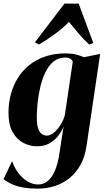

<svg xmlns="http://www.w3.org/2000/svg" viewBox="-34 -816 596 1086"><path d="M455.5 9Q446.5 71.5 421 117Q395.5 162.5 358 192.2Q320.5 222 275 236.5Q229.5 251 180 251Q134 251 98.2 244.8Q62.5 238.5 35.2 226.5Q8 214.5 -14 197L34.5 95.5Q48.5 135.5 71.8 165.2Q95 195 123.8 211.2Q152.5 227.5 181 227.5Q213.5 227.5 237.2 207Q261 186.5 277 148.5Q293 110.5 301 59L325.5 -100.5Q314.5 -72 294.2 -46.5Q274 -21 244.8 -4.8Q215.5 11.5 175.5 11.5Q135 11.5 97.8 -8Q60.5 -27.5 37.2 -69.5Q14 -111.5 14 -178.5Q14 -232.5 27.2 -282.2Q40.5 -332 66.5 -374.2Q92.5 -416.5 131.5 -447.8Q170.5 -479 222 -496.5Q273.5 -514 337 -514Q369.5 -514 394.8 -507.8Q420 -501.5 441 -492.5L532.5 -511ZM377.5 -466.5Q375 -475.5 365.2 -483Q355.5 -490.5 334 -490.5Q296.5 -490.5 269 -468Q241.5 -445.5 223.2 -408Q205 -370.5 194.2 -325.2Q183.5 -280 178.8 -234.5Q174 -189 174 -151Q174 -119 179 -99Q184 -79 192.5 -68Q201 -57 211 -53Q221 -49 231 -49Q252 -49 273 -67.5Q294 -86 310.2 -113Q326.5 -140 333 -166ZM186.5 -564 163.5 -576.5 330.5 -795.5H411L493.5 -573.5L471 -564Q441 -590.5 411.8 -625.2Q382.5 -660 356 -692Q324 -659 279 -625.5Q234 -592 186.5 -564Z"/></svg>

Font: Merriweather 144pt ExtraBold
Style: Italic
Weight: 800
Italic angle: -7.8°
Version: Version 2.101